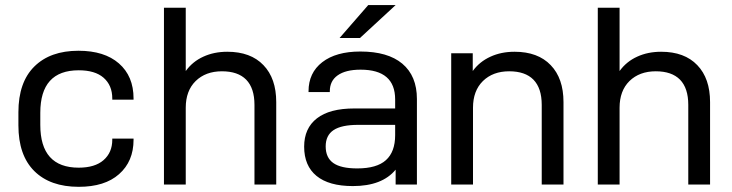

<svg xmlns="http://www.w3.org/2000/svg" viewBox="-20 -720 2857 749"><path d="M51.8 -231V-282.2Q51.8 -398.9 113.8 -460.4Q175.8 -522 286.1 -522Q387.2 -522 443.8 -472.7Q501 -422.9 501 -335.9V-331.1H418V-335.9Q418 -387.2 383.8 -417Q350.6 -445.8 287.1 -445.8Q137.2 -445.8 137.2 -279.8V-232.9Q137.2 -65.9 287.1 -65.9Q350.1 -65.9 383.8 -95.2Q418 -125 418 -174.8V-179.2H501V-174.8Q501 -90.3 444.3 -40.5Q388.7 8.8 287.1 8.8Q175.8 8.8 113.8 -52.7Q51.8 -114.3 51.8 -231Z M619.6 -689.9H704.6V-442.9Q731.4 -480 773.4 -499Q814.9 -518.1 866.7 -518.1Q958 -518.1 1007.8 -465.8Q1057.6 -414.1 1057.6 -321.8V0H972.7V-311Q972.7 -376 940.4 -409.2Q908.2 -441.9 845.7 -441.9Q782.2 -441.9 743.2 -403.8Q704.6 -365.7 704.6 -299.8V0H619.6Z M1549.3 -471.7Q1606.4 -423.8 1606.4 -334V0H1523.4V-58.1Q1470.7 5.9 1356.4 5.9Q1263.2 5.9 1214.8 -33.7Q1166.5 -73.2 1166.5 -147.9Q1166.5 -219.7 1216.3 -258.3Q1265.6 -296.9 1362.3 -296.9H1521.5V-332Q1521.5 -448.2 1386.7 -448.2Q1328.1 -448.2 1296.9 -425.8Q1266.6 -404.3 1266.6 -363.8V-360.8H1183.6V-363.8Q1183.6 -436 1237.3 -477.5Q1291 -519 1385.7 -519Q1492.7 -519 1549.3 -471.7ZM1485.4 -95.2Q1521.5 -127.4 1521.5 -192.9V-232.9H1376.5Q1312 -232.9 1281.2 -212.4Q1250.5 -191.9 1250.5 -148.9Q1250.5 -105 1280.3 -84Q1310.1 -63 1373.5 -63Q1449.7 -63 1485.4 -95.2ZM1416.5 -700.2H1523.4L1384.3 -571.8H1304.7Z M1740.2 -512.2H1824.2V-442.9Q1850.6 -479.5 1893.6 -499Q1935.1 -518.1 1987.3 -518.1Q2078.6 -518.1 2128.4 -465.8Q2178.2 -414.1 2178.2 -321.8V0H2093.3V-311Q2093.3 -376 2061 -409.2Q2028.8 -441.9 1966.3 -441.9Q1902.8 -441.9 1863.8 -403.8Q1825.2 -365.7 1825.2 -299.8V0H1740.2Z M2312 -689.9H2397V-442.9Q2423.8 -480 2465.8 -499Q2507.3 -518.1 2559.1 -518.1Q2650.4 -518.1 2700.2 -465.8Q2750 -414.1 2750 -321.8V0H2665V-311Q2665 -376 2632.8 -409.2Q2600.6 -441.9 2538.1 -441.9Q2474.6 -441.9 2435.5 -403.8Q2397 -365.7 2397 -299.8V0H2312Z"/></svg>

Font: D-DIN Exp
Style: Regular
Weight: 400
Width: 7
Designer: Charles Nix
Foundry: Datto Inc.
Version: Version 1.00